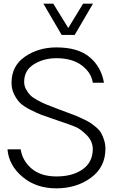

<svg xmlns="http://www.w3.org/2000/svg" viewBox="-20 -1019 662 1049"><path d="M217 -999H271L353 -866L434 -999H488L388 -828H317ZM288 10Q177 10 102.5 -53Q28 -116 21 -203H93Q102 -142 152 -98.5Q202 -55 289 -55Q376 -55 431 -93.5Q486 -132 487 -203Q487 -247 454 -280.5Q421 -314 392 -326Q363 -338 297 -360Q292 -362 289 -363Q286 -364 282 -365.5Q278 -367 274 -368Q229 -383 205.5 -392Q182 -401 145.5 -419.5Q109 -438 90.5 -456Q72 -474 57.5 -503Q43 -532 43 -567Q43 -659 116.5 -709.5Q190 -760 288 -760Q406 -760 469.5 -707Q533 -654 548 -567H487Q479 -622 427 -661.5Q375 -701 288 -701Q219 -701 165.5 -668Q112 -635 112 -572Q112 -549 123 -529.5Q134 -510 147.5 -497Q161 -484 188.5 -469.5Q216 -455 233.5 -448Q251 -441 285 -428Q299 -423 306 -420Q318 -415 347.5 -404.5Q377 -394 391.5 -388Q406 -382 432 -370Q458 -358 472.5 -348.5Q487 -339 505.5 -323.5Q524 -308 533 -291.5Q542 -275 549 -253Q556 -231 556 -206Q556 -106 477 -48Q398 10 288 10Z"/></svg>

Font: Oakes Grotesk Light
Style: Regular
Weight: 300
Designer: Samuel Oakes
Foundry: Samuel Oakes
Version: Version 1.000;PS 001.000;hotconv 1.0.88;makeotf.lib2.5.64775